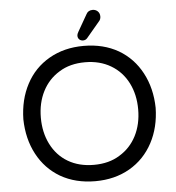

<svg xmlns="http://www.w3.org/2000/svg" viewBox="-59 -929 910 994"><g transform="rotate(-5 396.5 -431.5)"><path d="M369.1 -748Q369.1 -755.9 376 -767.6L425.8 -854.5Q435.5 -874 459 -874Q474.6 -874 485.4 -863.8Q496.1 -853.5 496.1 -836.9Q496.1 -821.3 486.3 -811.5L418.9 -731.4Q410.2 -720.7 396.5 -720.7Q384.8 -720.7 377 -728Q369.1 -735.4 369.1 -748ZM215.8 -34.2Q139.6 -79.1 97.2 -158.7Q54.7 -238.3 52.7 -340.8Q54.7 -443.4 96.7 -522.5Q138.7 -602.5 216.8 -647.5Q294.9 -692.4 396.5 -692.4Q499 -692.4 577.1 -647.5Q653.3 -602.5 695.8 -522.5Q738.3 -442.4 740.2 -340.8Q738.3 -239.3 696.3 -160.2Q653.3 -79.1 575.7 -34.2Q498 10.7 396.5 10.7Q293.9 10.7 215.8 -34.2ZM531.2 -109.4Q587.9 -143.6 618.7 -203.6Q649.4 -263.7 649.4 -340.8Q649.4 -417 619.1 -477.5Q587.9 -539.1 530.3 -573.2Q472.7 -607.4 396.5 -607.4Q317.4 -607.4 261.7 -572.3Q205.1 -538.1 174.3 -478Q143.6 -418 143.6 -340.8Q143.6 -264.6 173.8 -204.1Q205.1 -141.6 262.2 -107.9Q319.3 -74.2 396.5 -74.2Q475.6 -74.2 531.2 -109.4Z"/></g></svg>

Font: YuPearl-Regular
Style: Regular
Weight: 400
Designer: Max Yao
Foundry: Max-Everyday
Version: Version 1.011; ttfautohint (v1.8.3)